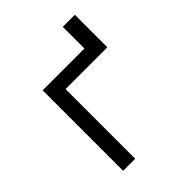

<svg xmlns="http://www.w3.org/2000/svg" viewBox="-188 -768 877 877"><g transform="rotate(-45 250.0 -330.0)"><path d="M96 0V-520H366V-660H444V-450H174V0Z"/></g></svg>

Font: Iosevka Term
Style: Regular
Weight: 400
Monospace: yes
Designer: Belleve Invis
Foundry: Belleve Invis
Version: Version 30.0.1